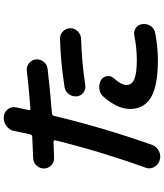

<svg xmlns="http://www.w3.org/2000/svg" viewBox="56 -904 888 1040"><g transform="rotate(-90 500.0 -384.0)"><path d="M828.1 -100.6Q850.6 -104.5 868.7 -92.3Q886.7 -80.1 889.6 -56.6Q892.6 -32.2 878.9 -11.7Q865.2 8.8 840.8 12.7Q771.5 26.4 697.3 27.3Q553.7 27.3 491.7 -10.7Q429.7 -48.8 429.7 -123Q429.7 -193.4 498 -269.5Q513.7 -287.1 540 -290Q566.4 -293 586.9 -280.3Q604.5 -269.5 607.4 -248Q610.4 -226.6 595.7 -210.9Q559.6 -170.9 559.6 -142.6Q559.6 -113.3 591.8 -100.1Q624 -86.9 697.3 -86.9Q758.8 -86.9 828.1 -100.6ZM164.1 -535.2Q140.6 -534.2 124 -550.8Q107.4 -567.4 107.4 -590.3Q107.4 -613.3 123.5 -630.4Q139.6 -647.5 163.1 -648.4Q199.2 -649.4 278.3 -653.3Q290 -653.3 292 -664.1Q294.9 -676.8 301.3 -706.1Q307.6 -735.4 310.5 -751Q315.4 -777.3 337.9 -793.5Q360.4 -809.6 386.7 -807.6Q413.1 -805.7 428.2 -785.6Q443.4 -765.6 438.5 -741.2Q436.5 -731.4 431.6 -708Q426.8 -684.6 423.8 -672.9Q421.9 -663.1 431.6 -663.1Q564.5 -673.8 635.7 -682.6Q659.2 -685.5 677.7 -670.9Q696.3 -656.2 698.2 -633.3Q700.2 -610.4 685.5 -591.8Q670.9 -573.2 648.4 -570.3Q524.4 -555.7 408.2 -546.9Q396.5 -546.9 392.6 -536.1Q327.1 -263.7 235.4 -4.9Q226.6 20.5 202.1 32.7Q177.7 44.9 152.3 37.1Q127 29.3 114.7 6.3Q102.5 -16.6 112.3 -41Q198.2 -279.3 259.8 -527.3Q261.7 -538.1 252 -538.1Q221.7 -537.1 164.1 -535.2ZM560.5 -366.2Q537.1 -362.3 518.6 -376Q500 -389.6 498 -413.1Q496.1 -437.5 510.7 -456.1Q525.4 -474.6 548.8 -478.5Q689.5 -500 809.6 -502.9Q833 -503.9 850.1 -486.8Q867.2 -469.7 867.2 -446.8Q867.2 -423.8 850.1 -406.7Q833 -389.6 809.6 -388.7Q686.5 -385.7 560.5 -366.2Z"/></g></svg>

Font: Rounded-X Mgen+ 2m bold
Style: Bold
Weight: 700
Designer: [Source Han Sans]
Ryoko NISHIZUKA  (kana & ideographs); Paul D. Hunt (Latin, Greek & Cyrillic); Wenlong ZHANG  (bopomofo
Version: Version 1.059.20150602